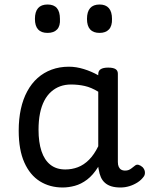

<svg xmlns="http://www.w3.org/2000/svg" viewBox="-20 -815 664 852"><path d="M258 17Q201 17 157 -10.5Q113 -38 88 -94Q63 -150 63 -235Q63 -287 72.5 -331Q82 -375 101 -410Q120 -445 147 -469Q174 -493 209 -506Q244 -519 286 -519Q318 -519 352 -508.5Q386 -498 416 -481V-486Q416 -501 427 -508Q438 -515 460 -515Q482 -515 492.5 -508.5Q503 -502 503 -488V-96Q503 -83 507 -74.5Q511 -66 518 -62Q525 -58 534 -58Q544 -58 550.5 -60.5Q557 -63 563.5 -68Q570 -73 579 -80Q586 -86 595 -83.5Q604 -81 613 -73Q622 -63 623 -52Q624 -41 619 -33Q608 -17 591 -6Q574 5 554.5 11Q535 17 515 17Q492 17 475 12Q458 7 446 -3.5Q434 -14 427.5 -29Q421 -44 418 -63Q418 -64 417 -67.5Q416 -71 416 -75Q393 -38 366.5 -18Q340 2 312 9.5Q284 17 258 17ZM151 -239Q151 -184 164 -144.5Q177 -105 203.5 -84Q230 -63 270 -63Q299 -63 325.5 -73Q352 -83 375 -106Q398 -129 416 -166V-408Q385 -427 356 -433.5Q327 -440 295 -440Q269 -440 247 -432Q225 -424 207 -408Q189 -392 176.5 -368Q164 -344 157.5 -312Q151 -280 151 -239ZM191 -669Q163 -669 149 -684.5Q135 -700 135 -731Q135 -763 149 -779Q163 -795 191 -795Q219 -795 232.5 -779Q246 -763 246 -731Q248 -700 233.5 -684.5Q219 -669 191 -669ZM422 -669Q394 -669 380 -684.5Q366 -700 366 -731Q366 -763 380 -779Q394 -795 422 -795Q449 -795 463 -779Q477 -763 477 -731Q478 -700 463.5 -684.5Q449 -669 422 -669Z"/></svg>

Font: Playwrite PL
Style: Regular
Weight: 400
Designer: Veronika Burian, José Scaglione
Foundry: TypeTogether
Version: Version 1.002